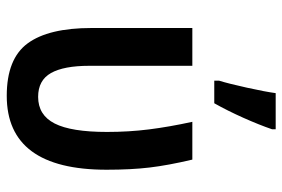

<svg xmlns="http://www.w3.org/2000/svg" viewBox="-154 -674 837 569"><g transform="rotate(90 264.5 -389.5)"><path d="M63 -242V-541H175V-236Q175 -160 196.5 -122Q218 -84 267 -84Q321 -84 346 -133Q371 -182 371 -288Q371 -353 363.5 -412.5Q356 -472 341 -541H453Q470 -469 476.5 -414Q483 -359 483 -287Q483 9 264 9Q154 9 108.5 -53Q63 -115 63 -242ZM219 -620Q228 -649 240 -703.5Q252 -758 256 -788H363V-777Q350 -739 329 -692Q308 -645 286 -606H219Z"/></g></svg>

Font: Noto Sans Display Medium Narrow
Style: Regular
Weight: 500
Width: 4
Designer: Monotype Design team
Foundry: Monotype Imaging Inc.
Version: Version 1.000